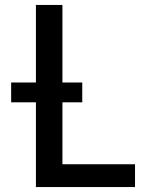

<svg xmlns="http://www.w3.org/2000/svg" viewBox="-20 -755 640 775"><path d="M125 0V-342H25V-422H125V-735H232V-422H312V-342H232V-92H525V0Z"/></svg>

Font: Zed Mono Semibold Extended
Style: Regular
Weight: 600
Width: 7
Monospace: yes
Designer: Belleve Invis
Foundry: Belleve Invis
Version: Version 1.0.0; ttfautohint (v1.8.4)